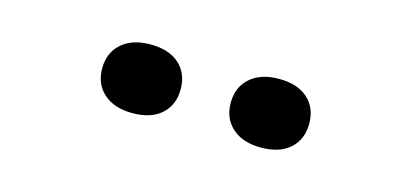

<svg xmlns="http://www.w3.org/2000/svg" viewBox="-30 -959 810 378"><g transform="rotate(15 375.0 -770.0)"><path d="M244 -700Q207 -700 185.5 -719Q164 -738 164 -770Q164 -802 185.5 -821Q207 -840 244 -840Q282 -840 303 -821Q324 -802 324 -770Q324 -738 303 -719Q282 -700 244 -700ZM506 -700Q469 -700 447.5 -719Q426 -738 426 -770Q426 -802 447.5 -821Q469 -840 506 -840Q544 -840 565 -821Q586 -802 586 -770Q586 -738 565 -719Q544 -700 506 -700Z"/></g></svg>

Font: Martian Mono SemiExpanded
Style: Regular
Weight: 400
Width: 6
Monospace: yes
Designer: Roman Shamin
Foundry: Evil Martians
Version: Version 1.000